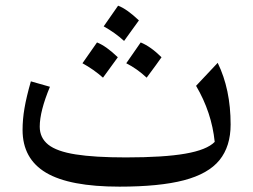

<svg xmlns="http://www.w3.org/2000/svg" viewBox="-20 -663 909 689"><path d="M750.5 -153.8Q739.7 -259.8 683.6 -355L761.2 -437.5Q807.6 -342.8 807.6 -216.3Q807.6 -137.7 767.6 -88.4Q727.5 -39.1 639.9 -16.1Q552.2 6.8 408.7 6.8Q229.5 6.8 145.3 -43.2Q61 -93.3 61 -196.8Q61 -234.9 67.9 -274.9Q74.7 -314.9 90.8 -371.1L159.2 -351.6Q122.6 -263.7 122.6 -208.5Q122.6 -168.5 153.1 -144Q183.6 -119.6 251.5 -108.9Q319.3 -98.1 431.6 -98.1Q567.9 -98.1 645 -111.6Q722.2 -125 750.5 -153.8ZM433.1 -436Q459.5 -473.6 484.9 -510.7Q521.5 -495.6 559.6 -457.5Q544.4 -435.5 506.3 -384.3Q471.7 -416.5 433.1 -436ZM275.9 -436Q292.5 -460 328.1 -510.7Q360.8 -498 402.8 -457.5L349.6 -384.3Q315.9 -414.1 275.9 -436ZM352.1 -568.4Q381.8 -610.8 403.8 -642.6Q434.6 -631.3 478.5 -589.8Q465.3 -571.8 452.6 -554Q439.9 -536.1 425.3 -516.1Q392.6 -545.9 352.1 -568.4Z"/></svg>

Font: Pinar-DS1-FD Medium
Style: Regular
Weight: 500
Designer: Amin Abedi
Version: Version 3.000